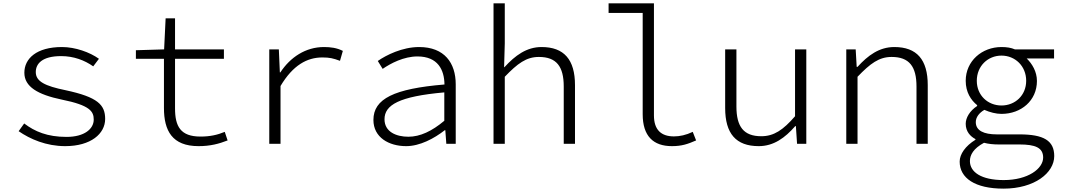

<svg xmlns="http://www.w3.org/2000/svg" viewBox="-20 -856 6340 1143"><path d="M91 -75C159 -28 255 14 368 14C521 14 606 -60 606 -148C606 -232 562 -278 370 -319C248 -344 193 -371 193 -427C193 -476 230 -522 344 -522C419 -522 484 -497 535 -461L569 -506C515 -545 428 -576 349 -576C197 -576 125 -507 125 -423C125 -340 204 -293 348 -263C517 -229 538 -192 538 -144C538 -89 483 -41 376 -41C262 -41 187 -73 124 -121Z M956 -213C956 -78 1005 14 1162 14C1232 14 1284 0 1335 -20L1318 -71C1275 -53 1230 -43 1174 -43C1054 -43 1022 -104 1022 -211V-506H1313V-562H1022V-747H966L957 -562L789 -557V-506H956Z M1583 -562V0H1650V-344C1724 -468 1808 -514 1899 -514C1942 -514 1963 -509 2004 -494L2021 -553C1986 -571 1948 -576 1909 -576C1799 -576 1708 -515 1649 -425H1646L1640 -562Z M2203 -142C2203 -38 2295 14 2398 14C2479 14 2564 -31 2628 -81H2631L2637 0H2693V-354C2693 -481 2626 -576 2475 -576C2375 -576 2279 -528 2229 -493L2258 -446C2306 -479 2384 -520 2465 -520C2587 -520 2625 -440 2626 -353C2326 -328 2203 -268 2203 -142ZM2625 -137C2551 -75 2481 -42 2411 -42C2339 -42 2269 -71 2269 -146C2269 -231 2355 -282 2625 -306Z M2918 -836V0H2985V-399C3061 -478 3113 -517 3188 -517C3293 -517 3336 -460 3336 -341V0H3403V-349C3403 -501 3338 -576 3204 -576C3115 -576 3047 -526 2983 -456H2981L2985 -598V-836Z M3806 -176C3806 -46 3869 14 3980 14C4038 14 4074 2 4124 -20L4104 -71C4064 -52 4027 -44 3992 -44C3916 -44 3873 -83 3873 -169V-836H3603V-779H3806Z M4297 -213C4297 -61 4361 14 4497 14C4586 14 4654 -36 4714 -105H4718L4725 0H4780V-562H4713V-164C4642 -82 4587 -45 4512 -45C4407 -45 4364 -102 4364 -222V-562H4297Z M5018 -562V0H5085V-399C5161 -478 5213 -517 5288 -517C5393 -517 5436 -460 5436 -341V0H5503V-349C5503 -501 5438 -576 5304 -576C5214 -576 5147 -526 5085 -458H5080L5074 -562Z M5693 106C5693 204 5784 267 5954 267C6139 267 6256 173 6256 73C6256 -19 6193 -56 6049 -56H5914C5837 -56 5789 -78 5789 -129C5789 -158 5809 -184 5840 -202C5874 -187 5910 -178 5942 -178C6059 -178 6153 -257 6153 -374C6153 -430 6124 -477 6092 -508H6255V-562H6022C5999 -572 5973 -576 5942 -576C5826 -576 5729 -493 5729 -375C5729 -307 5760 -260 5797 -230V-225C5753 -196 5729 -155 5729 -119C5729 -72 5758 -43 5787 -28V-24C5727 13 5693 62 5693 106ZM6089 -375C6089 -288 6023 -228 5942 -228C5861 -228 5795 -288 5795 -375C5795 -463 5861 -525 5942 -525C6023 -525 6089 -463 6089 -375ZM6190 82C6190 148 6100 216 5955 216C5821 216 5754 168 5754 103C5754 66 5775 28 5838 -6C5864 1 5894 4 5924 4H6049C6143 4 6190 23 6190 82Z"/></svg>

Font: Kawkab Mono Light
Style: Regular
Weight: 300
Monospace: yes
Designer: Abdullah Arif
Foundry: Abdullah Arif
Version: Version 1.000;PS 000.500;hotconv 1.0.88;makeotf.lib2.5.64775